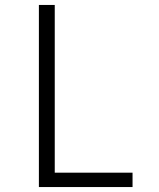

<svg xmlns="http://www.w3.org/2000/svg" viewBox="-20 -755 640 775"><path d="M137 0V-735H201V-58H515V0Z"/></svg>

Font: Iosevka Light Extended
Style: Regular
Weight: 300
Width: 7
Monospace: yes
Designer: Belleve Invis
Foundry: Belleve Invis
Version: Version 32.5.0; ttfautohint (v1.8.4)